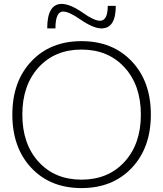

<svg xmlns="http://www.w3.org/2000/svg" viewBox="-20 -950 833 980"><path d="M295 -930Q338 -930 404 -884Q461 -844 490 -844Q530 -844 530 -920H571Q571 -805 498 -805Q456 -805 388 -852Q332 -891 302 -891Q263 -891 263 -805H221Q221 -930 295 -930ZM652.5 -93Q555 10 396 10Q237 10 140 -93Q43 -196 43 -365Q43 -534 140 -637Q237 -740 396 -740Q555 -740 652.5 -637Q750 -534 750 -365Q750 -196 652.5 -93ZM177 -124Q260 -33 396 -33Q532 -33 615.5 -124Q699 -215 699 -365Q699 -515 615.5 -606Q532 -697 396 -697Q260 -697 177 -606Q94 -515 94 -365Q94 -215 177 -124Z"/></svg>

Font: Mplus 1p Light
Style: Regular
Weight: 300
Version: Version 1.061